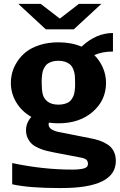

<svg xmlns="http://www.w3.org/2000/svg" viewBox="-20 -763 609 976"><path d="M276.9 -231Q294.4 -231 308.1 -234.9Q321.8 -238.8 330.6 -244.6Q339.4 -250.5 345.5 -260.5Q351.6 -270.5 354.7 -278.8Q357.9 -287.1 359.6 -300.3Q361.3 -313.5 361.6 -321.3Q361.8 -329.1 361.8 -341.8Q361.8 -364.3 360.6 -378.2Q359.4 -392.1 353 -409.4Q346.7 -426.8 334 -437Q311.5 -454.1 276.9 -454.1Q259.3 -454.1 245.6 -450Q231.9 -445.8 223.1 -439.9Q214.4 -434.1 208.3 -424.1Q202.1 -414.1 199 -405.5Q195.8 -397 194.1 -383.8Q192.4 -370.6 192.1 -362.8Q191.9 -355 191.9 -341.8Q191.9 -308.1 197 -285.4Q202.1 -262.7 220.2 -248Q241.2 -231 276.9 -231ZM35.2 -341.8Q35.2 -368.2 42.5 -395.3Q49.8 -422.4 67.9 -450.2Q85.9 -478 112.8 -499.3Q139.6 -520.5 182.1 -534.2Q224.6 -547.9 276.9 -547.9Q343.3 -547.9 394.5 -525.9Q468.8 -595.2 554.2 -595.2V-501Q499 -501 459.5 -482.9Q487.8 -454.6 503.4 -418Q519 -381.3 519 -341.8Q519 -253.9 451.9 -195.1Q384.8 -136.2 276.9 -136.2Q251 -136.2 228.5 -139.6Q227.1 -135.3 227.1 -129.9Q227.1 -99.1 294.9 -88.9L435.1 -61Q462.9 -56.2 484.1 -49.1Q505.4 -42 525.9 -29.1Q546.4 -16.1 557.6 5.1Q568.8 26.4 568.8 55.2Q568.8 192.9 293 192.9H277.8Q128.9 192.9 42 173.8V65.9Q198.7 99.1 346.2 99.1Q383.3 99.1 405.3 93.5Q427.2 87.9 427.2 69.8Q427.2 63 425 57.9Q422.9 52.7 419.7 49.6Q416.5 46.4 411.6 44.2Q406.7 42 403.6 41Q400.4 40 396 39.1Q391.6 38.1 391.1 38.1L251 11.2Q229 6.8 213.6 2.9Q198.2 -1 177.5 -9.8Q156.7 -18.6 143.8 -29.8Q130.9 -41 121.6 -59.3Q112.3 -77.6 112.3 -101.1Q112.3 -138.2 139.2 -168.9Q91.3 -195.8 63.2 -241.7Q35.2 -287.6 35.2 -341.8ZM284.2 -668.5 380.9 -743.2H495.1L355 -613.8H212.9L73.2 -743.2H187Z"/></svg>

Font: Aurulent Sans
Style: Bold
Weight: 700
Version: Version 2007.05.04